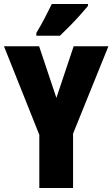

<svg xmlns="http://www.w3.org/2000/svg" viewBox="-20 -947 566 967"><path d="M264 -454 351 -714H526L348 -274V0H178V-268L0 -714H177ZM423 -917Q409 -900 385.5 -873.5Q362 -847 334.5 -819Q307 -791 282 -767H163V-781Q187 -821 206 -857.5Q225 -894 241 -927H423Z"/></svg>

Font: Noto Sans Gujarati UI ExtraCondensed Black
Style: Regular
Weight: 900
Width: 2
Designer: Jelle Bosma - Monotype Design Team, Universal Thirst
Foundry: Monotype Imaging Inc.
Version: Version 2.106; ttfautohint (v1.8.4.7-5d5b)